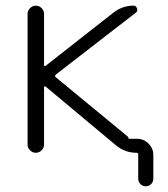

<svg xmlns="http://www.w3.org/2000/svg" viewBox="-20 -565 599 683"><path d="M437.5 -72.3Q437.5 -71.3 438.5 -71.3H467.8Q491.2 -71.3 508.3 -54.2Q525.4 -37.1 525.4 -13.7V70.3Q525.4 82 517.6 89.8Q509.8 97.7 498.5 97.7Q487.3 97.7 479.5 89.8Q471.7 82 471.7 70.3V-15.6Q471.7 -21.5 465.8 -21.5Q423.8 -21.5 391.6 -48.8L142.6 -256.8Q140.6 -258.8 138.7 -257.8Q136.7 -256.8 136.7 -253.9V-50.8Q136.7 -39.1 127.9 -30.3Q119.1 -21.5 107.4 -21.5Q95.7 -21.5 86.9 -30.3Q78.1 -39.1 78.1 -50.8V-515.6Q78.1 -527.3 86.9 -536.1Q95.7 -544.9 107.4 -544.9Q119.1 -544.9 127.9 -536.1Q136.7 -527.3 136.7 -515.6V-334Q136.7 -331.1 138.7 -330.1Q140.6 -329.1 142.6 -331.1L382.8 -519.5Q415 -544.9 455.1 -544.9Q463.9 -544.9 467.3 -535.2Q470.7 -525.4 463.9 -520.5L178.7 -299.8Q172.9 -294.9 178.7 -290L434.6 -79.1Q437.5 -76.2 437.5 -72.3Z"/></svg>

Font: Gen Jyuu Gothic Light
Style: Regular
Weight: 200
Designer: [Source Han Sans]
Ryoko NISHIZUKA  (kana & ideographs); Paul D. Hunt (Latin, Greek & Cyrillic); Wenlong ZHANG  (bopomofo
Version: Version 1.002.20150607